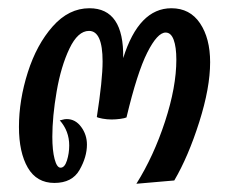

<svg xmlns="http://www.w3.org/2000/svg" viewBox="-20 -440 556 466"><path d="M490 -289Q490 -227 463.5 -143.5Q437 -60 403 -2L311 6Q353 -61 380.5 -145Q408 -229 408 -295Q408 -326 401.5 -343.5Q395 -361 382 -361Q362 -361 337.5 -312.5Q313 -264 287 -155Q283 -153 272 -151.5Q261 -150 251 -150Q240 -150 229 -152Q218 -154 215 -156Q229 -246 229 -291Q229 -365 196 -365Q169 -365 148.5 -322Q128 -279 117.5 -218Q107 -157 107 -108Q107 -75 112.5 -54Q118 -33 127 -33Q137 -33 142.5 -50.5Q148 -68 148 -87Q148 -122 125 -148Q127 -148 132 -149.5Q137 -151 142 -151Q163 -151 177 -132Q191 -113 191 -89Q191 -59 173 -27.5Q155 4 112 4Q69 4 47.5 -33Q26 -70 26 -132Q26 -197 47.5 -264.5Q69 -332 108 -376Q147 -420 197 -420Q281 -420 279 -299Q317 -420 396 -420Q441 -420 465.5 -383.5Q490 -347 490 -289Z"/></svg>

Font: Charmonman
Style: Bold
Weight: 700
Designer: Ekaluck Peanpanawate
Foundry: Cadson Demak Co.,Ltd.
Version: Version 1.000; ttfautohint (v1.6)